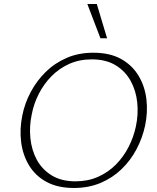

<svg xmlns="http://www.w3.org/2000/svg" viewBox="-20 -927 779 954"><path d="M347 7Q267 7 211.5 -23Q156 -53 124.5 -105Q93 -157 85 -221.5Q77 -286 91 -354Q103 -414 132.5 -469.5Q162 -525 206.5 -569Q251 -613 310.5 -639Q370 -665 444 -665Q526 -665 581.5 -634Q637 -603 668.5 -550.5Q700 -498 707.5 -433.5Q715 -369 701 -303Q688 -242 658.5 -186Q629 -130 584 -86.5Q539 -43 479.5 -18Q420 7 347 7ZM355 -26Q417 -26 467.5 -48.5Q518 -71 556 -109.5Q594 -148 619 -197Q644 -246 655 -298Q668 -358 662 -417Q656 -476 629.5 -524.5Q603 -573 555 -602.5Q507 -632 436 -632Q374 -632 324 -609.5Q274 -587 236 -548.5Q198 -510 173 -461Q148 -412 138 -360Q125 -300 131 -240.5Q137 -181 163 -133Q189 -85 237 -55.5Q285 -26 355 -26ZM479 -737 414 -907H461L512 -737Z"/></svg>

Font: Ysabeau ExtraLight
Style: Italic
Weight: 250
Italic angle: -12°
Version: Version 2.000;gftools[0.9.27.dev2+g8671c4b]